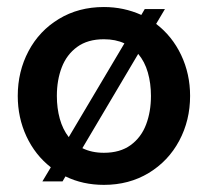

<svg xmlns="http://www.w3.org/2000/svg" viewBox="-20 -514 589 544"><path d="M518.6 -242.2Q518.6 -172.9 487.8 -115.2Q457 -57.6 401.4 -23.9Q345.7 9.8 274.4 9.8Q214.4 9.8 165.5 -14.2L157.2 0H100.1L124 -40Q79.6 -74.7 54.9 -127.7Q30.3 -180.7 30.3 -242.2Q30.3 -311.5 60.8 -369.1Q91.3 -426.8 147 -460.4Q202.6 -494.1 274.4 -494.1Q330.6 -494.1 380.4 -471.7L390.1 -488.3H447.3L422.4 -446.3Q467.8 -411.6 493.2 -358.2Q518.6 -304.7 518.6 -242.2ZM174.8 -125.5 332.5 -391.1Q307.6 -402.8 274.4 -402.8Q228.5 -402.8 198.7 -381.1Q168.9 -359.4 155 -323.2Q141.1 -287.1 141.1 -242.2Q141.1 -207.5 149.4 -177.5Q157.7 -147.5 174.8 -125.5ZM407.7 -242.2Q407.7 -277.8 398.9 -308.6Q390.1 -339.4 371.6 -361.3L213.4 -94.2Q239.7 -81.1 274.4 -81.1Q320.3 -81.1 350.1 -102.8Q379.9 -124.5 393.8 -160.9Q407.7 -197.3 407.7 -242.2Z"/></svg>

Font: Acari Sans SemiBold
Style: Regular
Weight: 600
Designer: Alfredo Marco Pradil and Stefan Peev
Foundry: Hanken Design Co.
Version: Version 1.045;January 11, 2019;FontCreator 11.5.0.2425 64-bi